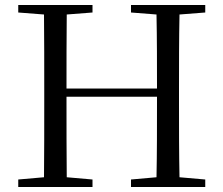

<svg xmlns="http://www.w3.org/2000/svg" viewBox="-20 -748 893 768"><path d="M504 -698 606 -690C608 -592 608 -493 608 -394H246C246 -494 246 -593 247 -690L350 -698V-728H53V-698L156 -690C157 -591 157 -491 157 -391V-337C157 -236 157 -137 156 -39L53 -30V0H350V-30L247 -39C246 -136 246 -237 246 -361H608C608 -237 608 -136 606 -39L504 -30V0H801V-30L698 -39C696 -137 696 -237 696 -337V-391C696 -492 696 -592 698 -690L801 -698V-728H504Z"/></svg>

Font: Noto Serif CJK KR
Style: Regular
Weight: 400
Designer: Ryoko NISHIZUKA 西塚涼子 (kana & ideographs); Frank Grießhammer (Latin, Greek & Cyrillic); Wenlong ZHANG 张文龙 (bopomofo); San
Foundry: Adobe
Version: Version 2.001;hotconv 1.1.0;makeotfexe 2.6.0